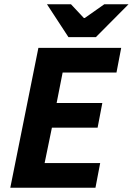

<svg xmlns="http://www.w3.org/2000/svg" viewBox="-20 -875 619 895"><path d="M28 0 159 -652H545L523 -537H272L244 -395H457L435 -280H222L188 -115H447L425 0ZM299 -702 199 -855H311L371 -791H375L466 -855H579L427 -702Z"/></svg>

Font: Source Sans 3
Style: Bold Italic
Weight: 700
Italic angle: -11°
Designer: Paul D. Hunt
Foundry: Adobe
Version: Version 3.052;hotconv 1.1.0;makeotfexe 2.6.0